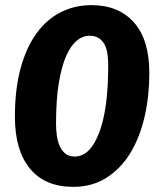

<svg xmlns="http://www.w3.org/2000/svg" viewBox="-20 -710 627 747"><path d="M271 -101Q330 -101 365.5 -193Q401 -285 401 -454Q401 -476 398.5 -497Q396 -518 388 -534.5Q380 -551 365.5 -561Q351 -571 327 -571Q303 -571 280 -553Q257 -535 238.5 -494.5Q220 -454 209 -388.5Q198 -323 198 -228Q198 -206 201 -183.5Q204 -161 212 -142.5Q220 -124 234 -112.5Q248 -101 271 -101ZM265 17Q155 17 96.5 -54Q38 -125 38 -256Q38 -364 60.5 -445.5Q83 -527 122.5 -581Q162 -635 216.5 -662.5Q271 -690 336 -690Q441 -690 501 -623Q561 -556 561 -425Q561 -338 543 -258Q525 -178 488.5 -117Q452 -56 396 -19.5Q340 17 265 17Z"/></svg>

Font: Szlgxwxxxixliatcpuztgldltzi
Style: Regular
Weight: 700
Italic angle: -8°
Designer: Carrois Corporate & Edenspiekermann
Foundry: Carrois Corporate GbR & Edenspiekermann AG
Version: Version 2.001